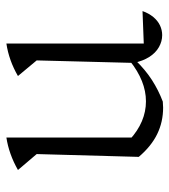

<svg xmlns="http://www.w3.org/2000/svg" viewBox="16 -550 542 615"><g transform="rotate(-90 287.5 -243.0)"><path d="M455 -54 559 -58Q552 -38 540 -23.5Q528 -9 513 -2Q498 5 482 5Q462 5 443.5 -5.5Q425 -16 412 -36.5Q399 -57 393 -86L401 -397L351 -457Q401 -486 455 -494ZM269 7Q264 7 259 7.5Q254 8 250 8Q204 8 165 -11Q126 -30 92 -70L147 -99Q204 -47 270 -47Q335 -47 400 -99L401 -80Q371 -49 338.5 -28Q306 -7 269 7ZM92 -70 101 -397 50 -457Q101 -486 154 -494V-84Z"/></g></svg>

Font: Piazzolla Thin ExtraLight
Style: Regular
Weight: 250
Version: Version 2.005